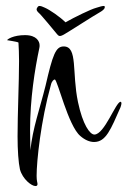

<svg xmlns="http://www.w3.org/2000/svg" viewBox="-20 -563 428 645"><path d="M329 -543C324 -543 316 -541 304 -537C293 -534 277 -527 256 -517C235 -507 216 -497 200 -488C181 -507 147 -530 131 -537C123 -541 117 -543 112 -543C109 -543 106 -540 104 -535C103 -534 103 -533 103 -532C103 -528 105 -525 109 -521C117 -515 166 -455 171 -449C172 -448 176 -442 181 -442C186 -442 193 -446 198 -449C209 -455 299 -513 314 -521C323 -526 329 -531 331 -535C332 -537 332 -539 332 -540C332 -542 331 -543 329 -543ZM99 62C104 62 106 60 106 55C106 51 103 45 103 28C103 -22 117 -156 151 -278C154 -291 161 -296 164 -296C173 -296 209 -140 250 -106C265 -93 281 -86 296 -86C336 -86 352 -128 385 -203C387 -209 388 -213 388 -216C388 -219 387 -221 385 -221C369 -221 331 -111 297 -111C282 -111 258 -144 242 -220C221 -320 242 -407 194 -407C167 -407 157 -379 133 -275C113 -195 90 -133 82 -58V-67C82 -82 81 -101 81 -126C81 -231 97 -330 112 -401C113 -404 113 -408 113 -411C113 -423 104 -445 64 -445C25 -445 4 -431 4 -428C2 -428 39 -423 42 -420C43 -404 44 -382 44 -358C44 -287 39 -182 39 -105C39 -57 42 -17 47 6C56 39 86 62 99 62Z"/></svg>

Font: Comforter
Style: Regular
Weight: 400
Designer: Robert E. Leuschke
Foundry: Robert E. Leuschke
Version: Version 1.013; ttfautohint (v1.8.3)